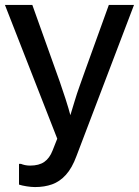

<svg xmlns="http://www.w3.org/2000/svg" viewBox="-25 -583 563 778"><path d="M117 175Q102 175 83 172Q64 169 52 165V81H60Q67 84 76.5 86Q86 88 97 88Q133 88 154.5 73Q176 58 188 27L207 -21L-5 -563H106L200 -300Q206 -284 217 -252.5Q228 -221 240.5 -182.5Q253 -144 263 -106H257Q269 -145 278 -175Q287 -205 297.5 -234Q308 -263 321 -300L416 -563H518L285 49Q267 98 242 125.5Q217 153 186 164Q155 175 117 175Z"/></svg>

Font: BDO Grotesk
Style: Regular
Weight: 400
Designer: Deni Anggara
Foundry: Lokal Container
Version: Version 2.000